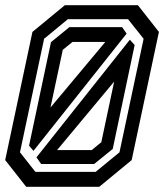

<svg xmlns="http://www.w3.org/2000/svg" viewBox="-35 -720 632 740"><path d="M66 0 -15 -103 90 -597 215 -700H496.5L577.5 -597L472.5 -103L347.5 0ZM185 -141.5H318.5L355.5 -172L405 -405.5ZM123.5 -88 105.5 -113.5 465.5 -567 484 -546.5 399.5 -146 328 -88ZM101.5 -57.5H333.5L425.5 -133L518.5 -570.5L458.5 -646H226.5L135 -570.5L42 -133ZM77 -158.5 161.5 -557.5 232.5 -615.5H435.5L453 -590.5L94 -138.5ZM159.5 -305.5 371 -558.5H244.5L207 -528Z"/></svg>

Font: Tourney Thin SemiBold
Style: Italic
Weight: 600
Italic angle: -12°
Version: Version 1.015